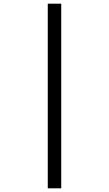

<svg xmlns="http://www.w3.org/2000/svg" viewBox="-20 -780 591 1041"><path d="M239 -760H312V241H239Z"/></svg>

Font: Noto Sans Georgian
Style: Regular
Weight: 400
Designer: Monotype Design Team, Akaki Razmadze
Foundry: Google LLC
Version: Version 2.002